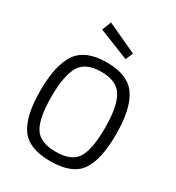

<svg xmlns="http://www.w3.org/2000/svg" viewBox="-218 -1060 1097 1200"><g transform="rotate(30 330.0 -460.5)"><path d="M136 -343Q136 -191 176 -124.5Q216 -58 330.5 -58Q445 -58 484.5 -123Q524 -188 524 -341Q524 -494 483 -564Q442 -634 329.5 -634Q217 -634 176.5 -564.5Q136 -495 136 -343ZM604 -341Q604 -156 545 -73Q486 10 330.5 10Q175 10 116 -75Q57 -160 57 -342.5Q57 -525 117 -613.5Q177 -702 330 -702Q483 -702 543.5 -614Q604 -526 604 -341ZM227 -931 443 -831 420 -778 201 -865Z"/></g></svg>

Font: Titillium Web
Style: Regular
Weight: 400
Version: Version 1.002;PS 57.000;hotconv 1.0.70;makeotf.lib2.5.55311